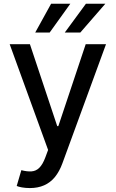

<svg xmlns="http://www.w3.org/2000/svg" viewBox="-20 -776 603 1001"><path d="M135.7 204.5C191.4 204.5 234.7 185.4 266.3 147C282 127.5 295.1 103.7 305.4 75.3L532.7 -545.5H426.8L284.1 -118.3H278.4L136 -545.5H30.5L230.8 5.7L216.6 44C197.8 94.8 174.7 115.4 144.2 117.5C128.9 118.6 111.2 116.5 91.3 111.2L67.1 193.5C78.5 198.9 104.8 204.5 135.7 204.5ZM398.8 -606.5 529.1 -756.4H427.9L317.8 -606.5ZM239 -606.5 346.6 -756.4H246.4L163.7 -606.5Z"/></svg>

Font: Inter 465
Style: Regular
Weight: 400
Designer: Rasmus Andersson
Foundry: rsms
Version: Version 3.019;Glyphs 3.1.2 (3151)